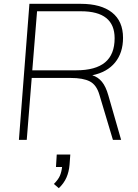

<svg xmlns="http://www.w3.org/2000/svg" viewBox="-20 -732 724 1005"><path d="M547 -233 614 0H571L500 -237Q485 -288 450 -306Q415 -324 350 -324H146L120 0H79L134 -712H402Q509 -712 566.5 -666.5Q624 -621 624 -534Q624 -456 582.5 -405Q541 -354 463 -338Q493 -329 513.5 -304Q534 -279 547 -233ZM379 -364Q480 -364 530 -405.5Q580 -447 580 -532Q580 -673 404 -673H174L149 -364ZM348 77 344 131Q341 167 328 197Q315 227 288 253L262 231Q285 208 293.5 188Q302 168 305 142H273L277 77Z"/></svg>

Font: Muli ExtraLight
Style: Italic
Weight: 275
Italic angle: -4.541°
Designer: Vernon Adams
Foundry: Vernon Adams
Version: Version 2.001